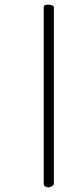

<svg xmlns="http://www.w3.org/2000/svg" viewBox="-20 -658 347 830"><path d="M188 152Q181 152 175 148Q169 144 169 135V-627Q169 -633 174.5 -635.5Q180 -638 187 -638Q196 -638 204.5 -635Q213 -632 213 -627V135Q213 142 205 147Q197 152 188 152Z"/></svg>

Font: Grape Nuts
Style: Regular
Weight: 400
Designer: Robert E. Leuschke
Foundry: Robert E. Leuschke
Version: Version 1.010; ttfautohint (v1.8.3)